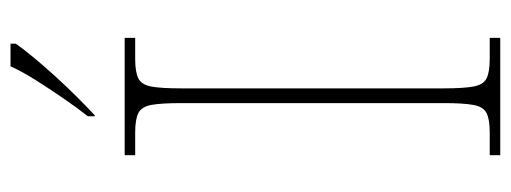

<svg xmlns="http://www.w3.org/2000/svg" viewBox="-323 -648 971 365"><g transform="rotate(-90 162.5 -465.5)"><path d="M50 0V-20H93Q118 -20 130 -26Q142 -32 145.5 -51Q149 -70 149 -108V-606Q149 -645 145.5 -663.5Q142 -682 130 -688Q118 -694 93 -694H50V-714H273V-694H233Q208 -694 196 -688Q184 -682 180.5 -663.5Q177 -645 177 -606V-108Q177 -70 180.5 -51Q184 -32 196 -26Q208 -20 233 -20H273V0ZM124 -784Q139 -803 157 -829Q175 -855 192 -882Q209 -909 219 -931H262V-921Q253 -908 236.5 -888Q220 -868 200 -846Q180 -824 160.5 -804.5Q141 -785 126 -771H124Z"/></g></svg>

Font: Noto Serif Khmer Thin
Style: Regular
Weight: 250
Version: Version 2.003